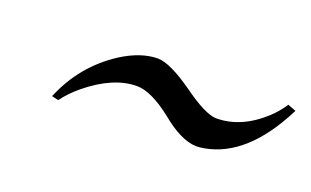

<svg xmlns="http://www.w3.org/2000/svg" viewBox="-34 -444 555 343"><g transform="rotate(20 244.0 -272.5)"><path d="M70.3 -209Q97.7 -275.4 157.2 -314Q193.4 -336.9 225.6 -336.9Q248.5 -336.4 293 -305.2Q337.9 -272.5 358.9 -272Q406.2 -272 448.2 -310.5Q462.4 -323.7 472.2 -338.9L487.8 -333Q435.1 -228 357.4 -214.4Q349.1 -212.9 342.3 -212.9Q313 -213.9 274.4 -246.1Q233.9 -277.8 207 -277.8Q162.1 -277.8 112.8 -237.3Q94.7 -222.2 83 -206.1Z"/></g></svg>

Font: Linux Biolinum Slanted O
Style: Slanted
Weight: 400
Designer: Philipp H. Poll
Foundry: Philipp H. Poll
Version: Version 1.0.4